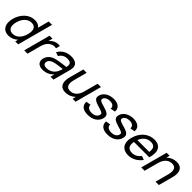

<svg xmlns="http://www.w3.org/2000/svg" viewBox="351 -2184 3662 3662"><g transform="rotate(45 2182.0 -352.5)"><path d="M539.5 -720 478.1 -491C450.5 -531.5 403.3 -555 335.8 -555C185.8 -555 61.4 -432.5 18 -270.5C8.6 -235.5 4 -202.3 4 -171.7C4 -60.9 65.2 15 183.5 15C256.5 15 320.7 -13.5 372.9 -61L356.5 0H436L629 -720ZM216.4 -66.5C136.6 -66.5 100.8 -116.4 100.8 -189.8C100.8 -214.4 104.8 -241.6 112.5 -270.5C143.1 -384.5 217.9 -473.5 327.9 -473.5C406.2 -473.5 441.6 -427.6 441.6 -355.1C441.6 -329.8 437.3 -301.4 429 -270.5C397.3 -152 325.4 -66.5 216.4 -66.5Z M859 -507C837.5 -494 816.5 -475.5 798.9 -454.5L821.8 -540H742.3L597.6 0H687.1L759.7 -271C776.9 -335 806.9 -398.5 869.4 -436C899.3 -454.3 931 -461.5 959.2 -461.5C973.4 -461.5 986.7 -459.7 998.4 -456.5L1020.8 -540C1009.4 -542.6 996.8 -544 983.3 -544C943.3 -544 896.8 -532.1 859 -507Z M1489.6 -449.5C1477.5 -520 1413.4 -555 1315.9 -555C1193.9 -555 1103 -497.5 1052.1 -403L1129.8 -377.5C1167 -443.5 1227.1 -472 1292.6 -472C1366.4 -472 1398.2 -446.5 1398.2 -393.4C1398.2 -379.2 1395.9 -363.1 1391.6 -345C1308.6 -334 1210.6 -322.5 1138.2 -304.5C1049.8 -280.5 986 -231 963.3 -146C959.2 -130.9 957.2 -116.1 957.2 -102.1C957.2 -35.5 1003.7 15 1103.6 15C1193.6 15 1269.5 -18 1330.2 -84L1307.7 0H1386.7L1476.1 -334C1484.9 -366.5 1491.6 -397.3 1491.6 -425C1491.6 -433.5 1491 -441.6 1489.6 -449.5ZM1137.1 -59.5C1073.5 -59.5 1048.7 -88.5 1048.7 -123.6C1048.7 -131 1049.8 -138.7 1051.9 -146.5C1065.4 -197 1111.5 -221.5 1159.8 -235.5C1216.3 -250.5 1291.6 -259 1370.2 -269C1363.2 -244.5 1352.9 -210 1338.5 -184C1307.5 -117 1233.1 -59.5 1137.1 -59.5Z M2038.2 -540 1962 -255.5C1928.5 -130.5 1853.4 -70.5 1763.9 -70.5C1684.5 -70.5 1657.3 -117.8 1657.3 -180.8C1657.3 -208.3 1662.5 -238.7 1670.7 -269.5L1743.2 -540H1653.2L1573.2 -241.5C1565.4 -212.4 1559.8 -179.1 1559.8 -146.5C1559.8 -64.4 1595.2 14 1719.8 14C1797.8 14 1867.8 -16 1922.2 -69.5L1903.5 0H1983L2127.7 -540Z M2321.2 14.5C2455.7 14.5 2554.1 -48.5 2582.1 -153C2586.1 -168.1 2588.3 -181.9 2588.3 -194.4C2588.3 -250.9 2544.6 -283.1 2436 -313C2334.1 -340.5 2302.9 -357 2302.9 -386.2C2302.9 -390.9 2303.7 -396 2305.2 -401.5C2317.1 -446.1 2370 -475.6 2436.5 -475.6C2438.6 -475.6 2440.8 -475.6 2443 -475.5C2510.9 -473.6 2550.7 -442.7 2550.7 -392.1C2550.7 -388.3 2550.5 -384.5 2550 -380.5L2645.5 -397C2646.6 -404.8 2647.2 -412.4 2647.2 -419.8C2647.2 -502 2577.2 -555 2464.3 -555C2339.8 -555 2239.9 -492 2214.5 -397C2210.9 -383.6 2209 -371.3 2209 -360.1C2209 -306.6 2252.3 -275.9 2362.1 -244.5C2463.7 -215.1 2492.7 -201.1 2492.7 -171.2C2492.7 -165.1 2491.5 -158.3 2489.4 -150.5C2475.2 -97.5 2421.5 -65 2348 -65C2270 -65 2223.8 -101.5 2225.1 -160.5L2130.2 -146C2129.7 -140.4 2129.5 -134.9 2129.5 -129.6C2129.5 -38.2 2199.3 14.5 2321.2 14.5Z M2851.7 14.5C2986.2 14.5 3084.6 -48.5 3112.6 -153C3116.6 -168.1 3118.8 -181.9 3118.8 -194.4C3118.8 -250.9 3075.1 -283.1 2966.5 -313C2864.6 -340.5 2833.4 -357 2833.4 -386.2C2833.4 -390.9 2834.2 -396 2835.7 -401.5C2847.6 -446.1 2900.5 -475.6 2967 -475.6C2969.1 -475.6 2971.3 -475.6 2973.5 -475.5C3041.4 -473.6 3081.2 -442.7 3081.2 -392.1C3081.2 -388.3 3081 -384.5 3080.5 -380.5L3176 -397C3177.1 -404.8 3177.7 -412.4 3177.7 -419.8C3177.7 -502 3107.7 -555 2994.8 -555C2870.3 -555 2770.4 -492 2745 -397C2741.4 -383.6 2739.5 -371.3 2739.5 -360.1C2739.5 -306.6 2782.8 -275.9 2892.6 -244.5C2994.2 -215.1 3023.2 -201.1 3023.2 -171.2C3023.2 -165.1 3022 -158.3 3019.9 -150.5C3005.7 -97.5 2952 -65 2878.5 -65C2800.5 -65 2754.3 -101.5 2755.6 -160.5L2660.7 -146C2660.2 -140.4 2660 -134.9 2660 -129.6C2660 -38.2 2729.8 14.5 2851.7 14.5Z M3313.3 -245H3727.3C3742 -292.6 3749.2 -335.7 3749.2 -373.5C3749.2 -488.3 3683.1 -555 3560.9 -555C3403.9 -555 3271 -443.5 3223.6 -266.5C3214.7 -233.6 3210.5 -202.8 3210.5 -174.6C3210.5 -58 3283.7 15 3412.1 15C3516.6 15 3620.7 -39.5 3688.8 -135L3611.2 -164.5C3564.8 -103 3501.8 -69.5 3430.8 -69.5C3349.3 -69.5 3307.1 -112.1 3307.1 -189C3307.1 -206 3309.1 -224.7 3313.3 -245ZM3542.4 -475C3619.4 -475 3658.1 -437.9 3658.1 -363C3658.1 -348.8 3656.7 -333.3 3654 -316.5H3334C3373.9 -419 3445.4 -475 3542.4 -475Z M4163.7 -554C4085.7 -554 4015.7 -524 3961.3 -470.5L3980 -540H3900L3755.3 0H3845.3L3921.5 -284.5C3955 -409.5 4030.1 -469.5 4119.6 -469.5C4199 -469.5 4226.2 -422.2 4226.2 -359.2C4226.2 -331.7 4221 -301.3 4212.8 -270.5L4140.3 0H4230.3L4310.3 -298.5C4318.1 -327.6 4323.7 -360.9 4323.7 -393.5C4323.7 -475.6 4288.2 -554 4163.7 -554Z"/></g></svg>

Font: Manrope
Style: MediumItalic
Weight: 500
Italic angle: -15°
Designer: Mikhail Sharanda
Foundry: Mikhail Sharanda
Version: Version 4.502;hotconv 1.0.109;makeotfexe 2.5.65596